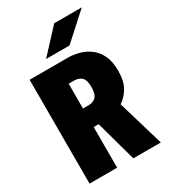

<svg xmlns="http://www.w3.org/2000/svg" viewBox="-219 -1018 988 1121"><g transform="rotate(-30 275.0 -457.0)"><path d="M44.5 0V-700H300.5Q337 -700 375.5 -690Q414 -680 446.5 -656.2Q479 -632.5 499 -591.5Q519 -550.5 519 -488.5Q519 -418 494 -375.5Q469 -333 433 -310.5L525 0H339.5L264 -274H230.5V0ZM230.5 -399H268.5Q299 -399 317.5 -417Q336 -435 336 -485Q336 -530.5 317.5 -548.2Q299 -566 268.5 -566H230.5ZM346.5 -757H188.5L334 -914H520Z"/></g></svg>

Font: Trispace SemiCondensed ExtraBold
Style: Regular
Weight: 800
Width: 4
Designer: Tyler Finck
Foundry: Etcetera Type Company
Version: Version 1.210; ttfautohint (v1.8.3)